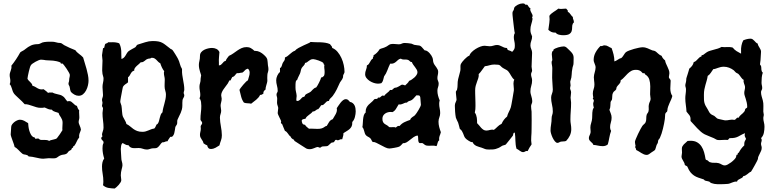

<svg xmlns="http://www.w3.org/2000/svg" viewBox="-20 -836 4498 1113"><path d="M493.2 -368.2Q493.2 -356 489.7 -340.8Q486.3 -325.7 479.2 -312.3Q472.2 -298.8 461.4 -289.8Q450.7 -280.8 436 -280.8Q423.3 -280.8 411.6 -287.4Q399.9 -293.9 391.1 -303.2Q386.2 -313.5 385.3 -324.5Q384.3 -335.4 377.9 -345.2Q377 -346.2 377 -350.1Q377 -355.5 378.9 -360.4Q380.9 -365.2 380.9 -372.1Q380.9 -379.4 382.8 -386.5Q384.8 -393.6 384.8 -401.9Q384.8 -405.8 379.2 -416Q373.5 -426.3 366.2 -437.3Q358.9 -448.2 351.8 -457.3Q344.7 -466.3 341.8 -467.8Q340.3 -468.8 338.4 -467.8Q336.4 -466.8 334 -466.8L333 -467.8L330.1 -474.1Q317.9 -479 307.9 -481.2Q297.9 -483.4 288.1 -484.4Q278.3 -485.4 268.1 -485.6Q257.8 -485.8 246.1 -486.8Q239.3 -487.8 232.4 -489Q225.6 -490.2 217.8 -490.2Q212.9 -490.2 204.1 -486.8Q195.3 -483.4 186.3 -478.3Q177.2 -473.1 169.4 -467.8Q161.6 -462.4 159.2 -458Q156.2 -454.6 153.1 -443.8Q149.9 -433.1 147 -420.7Q144 -408.2 141.8 -396.5Q139.6 -384.8 139.2 -379.9Q141.6 -374 146 -369.4Q150.4 -364.7 155 -360.4Q159.7 -356 163.3 -351.1Q167 -346.2 168 -338.9Q177.7 -336.4 184.3 -332.3Q190.9 -328.1 197.5 -324.5Q204.1 -320.8 212.2 -318.6Q220.2 -316.4 232.9 -318.8Q239.3 -313.5 246.3 -308.6Q253.4 -303.7 258.8 -296.9Q261.2 -299.3 264.6 -299.6Q268.1 -299.8 272 -299.8H284.2Q290.5 -295.9 298.1 -293.7Q305.7 -291.5 313.2 -289.8Q320.8 -288.1 328.1 -286.1Q335.4 -284.2 341.8 -279.8Q351.6 -274.4 357.4 -264.9Q363.3 -255.4 371.1 -248Q374 -249 376.2 -249.5Q378.4 -250 380.9 -250Q388.2 -250 393.6 -246.1Q398.9 -242.2 403.8 -237.5Q408.7 -232.9 413.8 -228.3Q418.9 -223.6 425.8 -222.2Q427.7 -215.3 430.7 -208.5Q433.6 -201.7 439 -196.8Q438 -186.5 439 -176Q439.9 -165.5 439.9 -155.8Q439.9 -148.4 438 -141.8Q436 -135.3 436 -128.9Q436 -123.5 438 -118.2Q439.9 -112.8 442.4 -106.9Q444.8 -101.1 446.8 -95.5Q448.7 -89.8 449.2 -84Q447.3 -77.1 445.1 -72.3Q442.9 -67.4 441.2 -62.5Q439.5 -57.6 438.7 -52.2Q438 -46.9 439 -39.1Q429.7 -27.8 424.3 -14.6Q418.9 -1.5 410.2 9.8L403.8 13.2V19L397 22.9Q394.5 28.8 393.6 30.8Q392.6 32.7 391.4 33.4Q390.1 34.2 387.7 35.2Q385.3 36.1 380.9 39.1Q376.5 42 373.5 46.9Q370.6 51.8 365.2 55.2Q357.4 59.6 347.9 60.3Q338.4 61 330.1 64.9Q322.3 67.9 315.4 73.7Q308.6 79.6 300.8 81.1Q292 82.5 282 81.8Q272 81.1 263.2 81.1Q254.9 81.1 247.1 82.5Q239.3 84 231 84Q220.7 84 210 82Q199.2 80.1 188.7 77.6Q178.2 75.2 167.5 73.2Q156.7 71.3 146 70.8Q142.6 65.9 138.2 63.7Q133.8 61.5 128.9 60.8Q124 60.1 119.1 59.1Q114.3 58.1 109.9 55.2Q104 50.8 98.9 45.4Q93.8 40 88.4 34.7Q83 29.3 77.4 24.4Q71.8 19.5 64.9 16.1Q64.5 11.7 60.8 1.2Q57.1 -9.3 53 -20.5Q48.8 -31.7 45.4 -42.2Q42 -52.7 42 -57.1Q42 -67.4 43.5 -78.1Q44.9 -88.9 44.9 -100.1Q44.9 -107.4 50.3 -115Q55.7 -122.6 63.5 -128.7Q71.3 -134.8 80.1 -138.4Q88.9 -142.1 95.2 -142.1Q108.4 -142.1 120.4 -135.7Q132.3 -129.4 143.1 -122.1Q143.6 -113.8 145 -102.1Q146.5 -90.3 149.9 -78.6Q153.3 -66.9 158.7 -56.9Q164.1 -46.9 171.9 -42Q174.3 -40.5 176.5 -40.5Q178.7 -40.5 181.2 -39.1L184.1 -32.2Q187 -31.2 191.9 -32.2Q196.8 -33.2 199.2 -33.2Q202.6 -33.2 204.3 -32.2Q206.1 -31.2 207.3 -30Q208.5 -28.8 209.5 -27.6Q210.4 -26.4 212.9 -25.9Q219.2 -24.4 226.1 -24.7Q232.9 -24.9 238.8 -24.9Q245.6 -24.9 252.2 -23.9Q258.8 -22.9 265.1 -19Q269 -22 275.6 -23.7Q282.2 -25.4 289.1 -26.9Q295.9 -28.3 301.8 -30.3Q307.6 -32.2 310.1 -35.2Q318.4 -45.4 326.7 -57.6Q335 -69.8 341.8 -81.1Q340.8 -91.8 341.8 -102.3Q342.8 -112.8 342.8 -124Q342.8 -135.3 339.8 -142.3Q336.9 -149.4 333.3 -155.3Q329.6 -161.1 325.7 -167Q321.8 -172.9 319.8 -181.2Q315.4 -183.1 310.1 -184.6Q304.7 -186 299.1 -188Q293.5 -189.9 288.6 -192.6Q283.7 -195.3 280.8 -200.2Q269 -200.2 259.3 -203.9Q249.5 -207.5 238.8 -212.9Q232.9 -211.4 227.5 -211.2Q222.2 -210.9 215.8 -210.9Q202.6 -210.9 190.7 -214.6Q178.7 -218.3 167.5 -222.2Q156.2 -226.1 145.3 -229.2Q134.3 -232.4 123 -231.9Q117.7 -238.8 107.9 -248Q98.1 -257.3 88.1 -266.6Q78.1 -275.9 69.8 -283.9Q61.5 -292 59.1 -296.9Q55.2 -302.7 53 -309.8Q50.8 -316.9 48.6 -323.7Q46.4 -330.6 43.7 -336.9Q41 -343.3 36.1 -348.1Q40 -356 40 -366.2Q40 -375 38.1 -383.5Q36.1 -392.1 36.1 -400.9Q36.1 -408.2 38.1 -414.3Q40 -420.4 42.2 -426.8Q44.4 -433.1 45.9 -439.9Q47.4 -446.8 45.9 -455.1Q74.2 -490.2 97.2 -532.2Q104 -537.6 112.1 -541.5Q120.1 -545.4 126 -550.8Q143.1 -564.9 159.7 -572.5Q176.3 -580.1 199.2 -580.1Q206.5 -580.1 212.9 -583.7Q219.2 -587.4 226.1 -589.8Q231 -591.3 238 -592.3Q245.1 -593.3 252.9 -593.8Q260.7 -594.2 267.8 -594.2Q274.9 -594.2 279.8 -594.2Q293.9 -594.2 305.2 -590.6Q316.4 -586.9 329.1 -586.9Q335 -586.9 340.8 -582Q346.7 -577.1 352.1 -574.2Q367.7 -565.9 384 -558.6Q400.4 -551.3 417 -544.9Q421.4 -538.1 427 -533Q432.6 -527.8 438.7 -523.2Q444.8 -518.6 450.7 -513.7Q456.5 -508.8 461.9 -502.9Q466.3 -486.8 471.7 -470Q477.1 -453.1 481.7 -436.3Q486.3 -419.4 489.7 -402.1Q493.2 -384.8 493.2 -368.2Z M1048.3 -283.2Q1048.3 -276.4 1043.9 -269.5Q1039.6 -262.7 1038.1 -255.9Q1037.1 -247.6 1037.1 -240Q1037.1 -232.4 1037.1 -225.1Q1037.1 -212.4 1034.4 -201.9Q1031.7 -191.4 1027.6 -181.9Q1023.4 -172.4 1018.6 -163.1Q1013.7 -153.8 1009.3 -143.1Q1006.8 -136.7 1007.3 -129.9Q1007.8 -123 1006.3 -117.2Q1004.4 -111.8 1001 -107.7Q997.6 -103.5 996.1 -98.1Q995.1 -92.8 993.9 -82.8Q992.7 -72.8 990 -63.2Q987.3 -53.7 981.9 -47.4Q976.6 -41 967.3 -43Q963.4 -36.1 958.7 -30.3Q954.1 -24.4 951.2 -17.1H949.2Q941.4 -17.1 935.8 -13.7Q930.2 -10.3 921.9 -11.2Q916.5 -8.3 913.1 -3.7Q909.7 1 906 5.9Q902.3 10.7 897.9 15.1Q893.6 19.5 887.2 22Q884.8 22.9 881.1 23.2Q877.4 23.4 873 23.4Q868.7 23.4 864.7 23.9Q860.8 24.4 857.9 24.9Q851.1 26.4 845 28.6Q838.9 30.8 832 30.8Q819.8 30.8 808.1 26.4Q796.4 22 784.2 22Q777.3 22 770.8 22.5Q764.2 22.9 758.3 22.9Q747.6 22.9 739 19.3Q730.5 15.6 725.1 5.9H723.1Q717.3 5.9 713.1 4.4Q709 2.9 705.3 1Q701.7 -1 698 -3.2Q694.3 -5.4 689.9 -6.8Q684.1 -1.5 682.1 9Q680.2 19.5 680.2 27.8Q680.2 40.5 681.6 53.5Q683.1 66.4 683.1 79.1Q683.1 90.3 686.5 100.6Q689.9 110.8 689.9 122.1Q689.9 126 688.5 132.1Q687 138.2 685.1 146Q683.1 153.8 681.6 162.6Q680.2 171.4 680.2 180.2Q680.2 187 681.6 194.1Q683.1 201.2 683.1 208Q683.1 213.9 679 220.9Q674.8 228 668.7 235.1Q662.6 242.2 656 248Q649.4 253.9 645 256.8Q627 256.3 609.1 253.4Q591.3 250.5 577.1 237.8Q578.1 231.9 578.6 226.6Q579.1 221.2 579.1 215.8Q579.1 193.4 575.2 172.1Q571.3 150.9 571.3 128.9Q571.3 116.7 574 104.7Q576.7 92.8 584 83Q579.6 68.8 576.9 54Q574.2 39.1 574.2 23.9Q574.2 15.6 575.2 7.8Q576.2 0 580.1 -6.8V-9.8Q580.6 -14.2 578.4 -17.1Q576.2 -20 573.7 -22.5Q571.3 -24.9 569.1 -27.8Q566.9 -30.8 566.9 -35.2Q566.9 -39.6 570.6 -42.2Q574.2 -44.9 574.2 -47.9V-48.8Q571.3 -48.8 571.3 -53.2Q571.3 -63 575.7 -74Q580.1 -85 580.1 -96.2Q580.1 -117.2 577.1 -138.4Q574.2 -159.7 574.2 -181.2Q574.2 -188 575.7 -194.6Q577.1 -201.2 577.1 -207Q577.1 -211.4 574.2 -215.3Q571.3 -219.2 571.3 -223.1Q571.3 -227.5 572.8 -231.4Q574.2 -235.4 574.2 -240.2Q574.2 -244.1 572.8 -247.8Q571.3 -251.5 571.3 -255.9Q571.3 -262.7 574.2 -270Q577.1 -277.3 577.1 -285.2Q577.1 -296.4 575.7 -307.6Q574.2 -318.8 574.2 -331.1Q574.2 -343.8 577.1 -356Q580.1 -368.2 580.1 -380.9Q580.1 -387.7 577.6 -394.3Q575.2 -400.9 574.2 -407.2Q571.3 -426.8 572.8 -446Q574.2 -465.3 574.2 -484.9Q574.2 -492.7 572.8 -500.2Q571.3 -507.8 571.3 -516.1Q571.3 -516.6 572.3 -522.7Q573.2 -528.8 574.2 -536.1Q575.2 -543.5 576.2 -549.3Q577.1 -555.2 577.1 -556.2L584 -559.1Q584.5 -560.5 585.2 -564Q585.9 -567.4 586.7 -570.8Q587.4 -574.2 588.4 -577.1Q589.4 -580.1 590.3 -581.1Q593.3 -584 599.1 -585.2Q605 -586.4 606 -590.8H622.1Q634.3 -591.8 646.7 -590.6Q659.2 -589.4 670.9 -585Q676.8 -574.7 679.4 -563.5Q682.1 -552.2 682.9 -540.5Q683.6 -528.8 683.3 -517.1Q683.1 -505.4 684.1 -494.1Q692.9 -496.6 698.2 -502Q703.6 -507.3 707.5 -513.9Q711.4 -520.5 715.3 -527.1Q719.2 -533.7 725.1 -539.1Q727.5 -541 733.6 -544.7Q739.7 -548.3 746.1 -552Q752.4 -555.7 757.8 -558.3Q763.2 -561 764.2 -562Q768.6 -565.9 771.2 -571.3Q773.9 -576.7 780.3 -578.1Q799.8 -584 821.8 -591.1Q843.8 -598.1 864.3 -598.1Q885.3 -598.1 897.9 -595.7Q910.6 -593.3 920.4 -588.1Q930.2 -583 939.9 -575.2Q949.7 -567.4 964.4 -556.2Q968.3 -552.2 972.2 -551Q976.1 -549.8 980 -545.9Q981.4 -544.4 986.3 -537.1Q991.2 -529.8 996.6 -521Q1002 -512.2 1006.6 -504.4Q1011.2 -496.6 1012.2 -494.1Q1019 -480.5 1022.9 -465.1Q1026.9 -449.7 1035.2 -436V-430.2Q1034.7 -416 1036.6 -401.9Q1038.6 -387.7 1041.3 -373.5Q1043.9 -359.4 1046.1 -345.2Q1048.3 -331.1 1048.3 -316.9Q1048.3 -311.5 1046.6 -307.1Q1044.9 -302.7 1044.9 -297.9Q1044.9 -293.5 1046.6 -290.3Q1048.3 -287.1 1048.3 -283.2ZM941.9 -288.1Q941.9 -297.9 939.2 -305.9Q936.5 -314 935.1 -323.2Q933.6 -335.9 934.3 -348.6Q935.1 -361.3 935.1 -374Q935.1 -383.8 932.6 -393.6Q930.2 -403.3 930.2 -413.1Q930.2 -415.5 930.4 -418Q930.7 -420.4 932.1 -422.9Q923.8 -433.6 918.5 -445.1Q913.1 -456.5 909.2 -469.2Q901.9 -472.7 896.7 -478.3Q891.6 -483.9 886.5 -489Q881.3 -494.1 875 -497.8Q868.7 -501.5 857.9 -501Q852.5 -496.6 846.9 -496.6Q841.3 -496.6 835 -494.1Q829.6 -492.2 825.7 -489Q821.8 -485.8 817.9 -482.7Q814 -479.5 809.6 -477.3Q805.2 -475.1 799.3 -475.1H795.9Q792.5 -470.7 785.9 -465.3Q779.3 -460 772.7 -453.9Q766.1 -447.8 761.5 -440.9Q756.8 -434.1 758.3 -426.8Q750.5 -424.8 745.8 -420.2Q741.2 -415.5 738 -409.7Q734.9 -403.8 731.4 -397.9Q728 -392.1 722.2 -388.2V-358.9Q718.8 -355.5 714.6 -352.8Q710.4 -350.1 706.3 -347.2Q702.1 -344.2 698.7 -340.8Q695.3 -337.4 692.9 -333Q692.4 -332.5 691.2 -326.4Q689.9 -320.3 688.2 -311.3Q686.5 -302.2 684.6 -292Q682.6 -281.7 680.9 -272.5Q679.2 -263.2 678.2 -256.3Q677.2 -249.5 677.2 -248Q677.2 -242.2 679.9 -236.1Q682.6 -230 684.1 -223.1Q685.5 -216.3 686 -207.8Q686.5 -199.2 687.3 -190.4Q688 -181.6 689.2 -173.3Q690.4 -165 692.9 -159.2Q697.8 -148.4 704.1 -138.4Q710.4 -128.4 712.9 -117.2Q725.1 -111.3 734.1 -103.5Q743.2 -95.7 752.9 -88.6Q762.7 -81.5 775.1 -76.7Q787.6 -71.8 806.2 -71.8Q815.4 -71.8 824 -74.2Q832.5 -76.7 840.6 -80.1Q848.6 -83.5 856.9 -86.7Q865.2 -89.8 874 -90.8Q879.4 -95.7 881.8 -101.8Q884.3 -107.9 887.2 -113.8L893.1 -117.2Q898.9 -124.5 901.4 -133.8Q903.8 -143.1 906 -152.3Q908.2 -161.6 911.4 -170.2Q914.6 -178.7 921.9 -185.1Q923.3 -198.2 926.5 -210.7Q929.7 -223.1 933.1 -235.6Q936.5 -248 939.2 -261Q941.9 -273.9 941.9 -288.1Z M1536.1 -435.1Q1536.1 -425.8 1533 -417Q1529.8 -408.2 1529.8 -398.9Q1528.8 -391.6 1529.3 -384Q1529.8 -376.5 1529.8 -369.1Q1529.8 -363.3 1527.8 -356Q1525.9 -348.6 1523.7 -341.6Q1521.5 -334.5 1520.3 -328.4Q1519 -322.3 1520 -317.9Q1513.2 -312.5 1509.5 -307.4Q1505.9 -302.2 1506.8 -293Q1501 -290.5 1497.8 -287.8Q1494.6 -285.2 1487.8 -286.1Q1483.9 -277.3 1478 -270.5Q1472.2 -263.7 1465.1 -257.8Q1458 -252 1450.4 -246.3Q1442.9 -240.7 1436 -234.9Q1425.3 -237.3 1415 -237.3Q1404.8 -237.3 1394 -241.2Q1382.8 -256.3 1377.7 -276.6Q1372.6 -296.9 1368.2 -314.9Q1369.6 -318.8 1376 -327.4Q1382.3 -335.9 1390.4 -345.2Q1398.4 -354.5 1405.8 -361.8Q1413.1 -369.1 1417 -370.1Q1419.4 -381.3 1423.3 -392.1Q1427.2 -402.8 1427.2 -415Q1427.2 -429.2 1417 -438Q1405.8 -435.5 1399.4 -428Q1393.1 -420.4 1384.8 -415Q1376.5 -415 1370.1 -413.1Q1363.8 -411.1 1356 -412.1Q1351.1 -411.1 1348.6 -408Q1346.2 -404.8 1343.8 -401.4Q1341.3 -397.9 1337.4 -394.5Q1333.5 -391.1 1326.2 -389.2Q1325.7 -388.2 1324.5 -385.7Q1323.2 -383.3 1321.5 -380.4Q1319.8 -377.4 1318.6 -374.5Q1317.4 -371.6 1316.9 -370.1H1310.1Q1306.2 -364.7 1304 -358.9Q1301.8 -353 1296.9 -347.2Q1292.5 -340.8 1286.6 -333.3Q1280.8 -325.7 1275.1 -317.4Q1269.5 -309.1 1265.9 -300.5Q1262.2 -292 1262.2 -283.2Q1262.2 -277.8 1263.7 -273.2Q1265.1 -268.6 1265.1 -264.2Q1265.1 -253.4 1262 -242.9Q1258.8 -232.4 1258.8 -222.2Q1258.8 -215.3 1260.5 -208.5Q1262.2 -201.7 1262.2 -194.8Q1262.2 -184.6 1258.5 -174.8Q1254.9 -165 1254.9 -153.8Q1254.9 -141.1 1256.6 -128.7Q1258.3 -116.2 1260.5 -103.5Q1262.7 -90.8 1264.4 -77.9Q1266.1 -64.9 1266.1 -51.8Q1266.1 -35.2 1261 -22Q1255.9 -8.8 1252 6.8Q1242.2 13.7 1228.8 20.8Q1215.3 27.8 1203.1 27.8Q1193.4 27.8 1188 22Q1182.6 16.1 1181.2 6.8Q1168.9 2.4 1159.2 -5.9Q1158.7 -12.2 1155.5 -17.6Q1152.3 -22.9 1148.7 -28.3Q1145 -33.7 1142.1 -39.8Q1139.2 -45.9 1139.2 -54.2Q1139.2 -63 1141.6 -72Q1144 -81.1 1144 -90.8Q1144 -94.2 1143.6 -96.9Q1143.1 -99.6 1143.1 -102.1Q1143.1 -105.5 1144.5 -107.9Q1146 -110.4 1147.5 -112.5Q1148.9 -114.7 1150.4 -117.2Q1151.9 -119.6 1151.9 -124Q1151.9 -127 1150.4 -129.2Q1148.9 -131.3 1147 -133.5Q1145 -135.7 1143.6 -138.4Q1142.1 -141.1 1142.1 -145Q1142.1 -164.6 1144.5 -183.3Q1147 -202.1 1147 -222.2Q1147 -233.9 1145.3 -245.6Q1143.6 -257.3 1136.2 -267.1Q1139.2 -271 1140.1 -275.6Q1141.1 -280.3 1141.1 -285.2Q1141.1 -296.9 1138.7 -308.8Q1136.2 -320.8 1136.2 -333Q1136.2 -344.2 1139.6 -354Q1143.1 -363.8 1143.1 -380.9Q1143.1 -385.7 1144.5 -390.1Q1146 -394.5 1146 -398.9Q1146 -400.9 1144 -406.7Q1142.1 -412.6 1139.4 -420.9Q1136.7 -429.2 1134.8 -439.2Q1132.8 -449.2 1132.8 -460Q1132.8 -470.7 1136 -482.7Q1139.2 -494.6 1139.2 -512.2Q1139.2 -524.4 1146.2 -533.2Q1153.3 -542 1164.1 -547.4Q1174.8 -552.7 1186.8 -555.4Q1198.7 -558.1 1209 -558.1Q1222.7 -558.1 1234.4 -552.5Q1246.1 -546.9 1252 -534.2Q1251 -519 1249.5 -503.7Q1248 -488.3 1249 -473.1V-457Q1256.3 -457 1261 -460.7Q1265.6 -464.4 1269.3 -469Q1272.9 -473.6 1277.1 -477.8Q1281.2 -481.9 1288.1 -482.9Q1291 -491.2 1296.4 -498.3Q1301.8 -505.4 1307.1 -512.2Q1320.8 -518.1 1332.5 -526.6Q1344.2 -535.2 1356 -543.2Q1367.7 -551.3 1380.6 -557.1Q1393.6 -563 1410.2 -563Q1423.8 -563 1434.8 -556.6Q1445.8 -550.3 1455.1 -541H1460Q1474.1 -541 1486.8 -534.4Q1499.5 -527.8 1509.8 -518.1Q1519 -509.8 1523.4 -503.7Q1527.8 -497.6 1529.5 -491.2Q1531.2 -484.9 1531.5 -476.8Q1531.7 -468.8 1533.2 -457Q1534.2 -451.2 1535.2 -445.8Q1536.1 -440.4 1536.1 -435.1Z M2022 -128.9V-125Q2022.5 -111.3 2017.8 -102.5Q2013.2 -93.8 2005.9 -87.4Q1998.5 -81.1 1989.3 -75.7Q1980 -70.3 1970.7 -64V-60.1Q1970.7 -51.8 1968 -44.2Q1965.3 -36.6 1963.9 -28.8H1961.9Q1954.6 -29.8 1949 -26.4Q1943.4 -22.9 1938 -22.9Q1933.6 -22.9 1928.7 -25.9Q1923.8 -24.9 1922.4 -22.5Q1920.9 -20 1919.4 -17.1Q1918 -14.2 1915 -12Q1912.1 -9.8 1904.8 -9.8Q1902.3 -9.8 1899.2 -7.1Q1896 -4.4 1892.3 -1Q1888.7 2.4 1885.3 5.6Q1881.8 8.8 1879.9 9.8Q1877.4 11.2 1873.5 11.5Q1869.6 11.7 1865 12Q1860.4 12.2 1856 12.5Q1851.6 12.7 1848.1 13.2Q1844.2 14.2 1841.1 17.1Q1837.9 20 1835 20Q1831.1 20 1827.9 18.1Q1824.7 16.1 1820.8 16.1Q1817.4 16.1 1812.5 18.1Q1807.6 20 1801.8 22.5Q1795.9 24.9 1789.1 26.9Q1782.2 28.8 1774.9 28.8Q1765.1 28.8 1757.8 25.9Q1757.3 25.9 1752.2 22.7Q1747.1 19.5 1739.5 14.6Q1731.9 9.8 1723.1 4.2Q1714.4 -1.5 1706.5 -6.6Q1698.7 -11.7 1693.4 -15.1Q1688 -18.6 1687 -19L1684.1 -25.9Q1677.2 -28.8 1672.1 -33.2Q1667 -37.6 1664.1 -44.9Q1659.2 -47.9 1655.8 -52.5Q1652.3 -57.1 1648.9 -62Q1645.5 -66.9 1641.6 -71Q1637.7 -75.2 1631.8 -77.1Q1627.4 -86.9 1623.5 -96.7Q1619.6 -106.4 1615.7 -116.2L1608.9 -122.1Q1607.9 -125 1608.9 -127.7Q1609.9 -130.4 1609.9 -132.8Q1609.9 -134.8 1606.7 -141.1Q1603.5 -147.5 1599.9 -155Q1596.2 -162.6 1593 -169.9Q1589.8 -177.2 1589.8 -181.2Q1589.8 -188.5 1591.3 -195.3Q1592.8 -202.1 1592.8 -209Q1592.8 -214.8 1590.3 -220.5Q1587.9 -226.1 1586.9 -231.9Q1585.4 -239.7 1586.2 -248Q1586.9 -256.3 1586.9 -264.2Q1586.9 -270 1585 -275.9Q1583 -281.7 1583 -288.1Q1583 -293.9 1586.4 -298.8Q1589.8 -303.7 1589.8 -309.1Q1589.8 -324.7 1585.4 -340.1Q1581.1 -355.5 1581.1 -371.1Q1581.1 -383.3 1587.4 -397.5Q1593.8 -411.6 1603 -418.9V-441.9Q1607.4 -442.9 1609.6 -446.3Q1611.8 -449.7 1613.3 -454.1Q1614.7 -458.5 1616 -463.1Q1617.2 -467.8 1619.1 -471.2Q1621.6 -475.6 1624 -478.8Q1626.5 -481.9 1628.4 -485.1Q1630.4 -488.3 1631.3 -492.4Q1632.3 -496.6 1631.8 -502.9Q1640.1 -505.9 1647 -511.2Q1653.8 -516.6 1660.4 -522.5Q1667 -528.3 1674.1 -533.7Q1681.2 -539.1 1689.9 -542Q1696.3 -550.3 1710.9 -558.3Q1725.6 -566.4 1740.7 -573.2Q1755.9 -580.1 1767.6 -585.2Q1779.3 -590.3 1779.8 -592.8Q1793.5 -591.3 1808.1 -591.3Q1822.8 -591.3 1837.4 -590.8Q1852.1 -590.3 1866.2 -588.1Q1880.4 -585.9 1893.1 -580.1Q1894.5 -577.1 1896.7 -574.7Q1898.9 -572.3 1900.9 -570.1Q1902.8 -567.9 1904.3 -564.9Q1905.8 -562 1905.8 -558.1Q1923.3 -551.3 1936.8 -535.4Q1950.2 -519.5 1959.2 -499.8Q1968.3 -480 1972.7 -458.7Q1977.1 -437.5 1977.1 -419.9Q1977.1 -414.6 1974.9 -411.1Q1972.7 -407.7 1970.7 -402.8Q1968.3 -398.4 1968.8 -393.1Q1969.2 -387.7 1966.8 -383.8Q1964.4 -376.5 1959.5 -370.6Q1954.6 -364.7 1950.7 -357.9Q1941.9 -337.4 1932.1 -317.9Q1922.4 -298.3 1908.7 -279.8Q1903.3 -272.9 1896 -266.6Q1888.7 -260.3 1886.7 -251Q1877.9 -251 1873 -246.8Q1868.2 -242.7 1864.3 -238Q1860.4 -233.4 1855.5 -229.5Q1850.6 -225.6 1841.8 -226.1Q1837.9 -219.2 1833.7 -214.1Q1829.6 -209 1824.7 -203.1Q1819.8 -203.1 1816.7 -200.9Q1813.5 -198.7 1810.1 -196Q1806.6 -193.4 1802.7 -191.4Q1798.8 -189.5 1793 -189.9Q1788.6 -183.6 1782.7 -179Q1776.9 -174.3 1770.8 -169.9Q1764.6 -165.5 1759.3 -160.4Q1753.9 -155.3 1751 -147.9Q1745.6 -146.5 1738.5 -145.3Q1731.4 -144 1729 -138.2Q1729 -128.9 1732.9 -120.8Q1736.8 -112.8 1748 -112.8Q1752 -105.5 1758.3 -100.3Q1764.6 -95.2 1771 -89.8Q1783.2 -90.8 1795.4 -89.8Q1807.6 -88.9 1819.8 -88.9Q1834.5 -88.9 1842.8 -91.3Q1851.1 -93.8 1856.2 -96.9Q1861.3 -100.1 1865 -102.8Q1868.7 -105.5 1874 -106Q1880.9 -118.2 1888.2 -129.4Q1895.5 -140.6 1908.7 -145Q1912.6 -152.3 1917.5 -159.9Q1922.4 -167.5 1926.5 -175.5Q1930.7 -183.6 1932.4 -191.9Q1934.1 -200.2 1932.1 -209Q1936.5 -214.8 1942.1 -223.9Q1947.8 -232.9 1954.6 -241.2Q1961.4 -249.5 1969 -255.4Q1976.6 -261.2 1984.9 -261.2Q1992.7 -261.2 1998.5 -256.1Q2004.4 -251 2008.8 -245.1Q2018.6 -243.7 2025.1 -238Q2031.7 -232.4 2035.4 -224.9Q2039.1 -217.3 2040.5 -208.3Q2042 -199.2 2042 -190.9Q2042 -175.8 2037.4 -157.7Q2032.7 -139.6 2022 -128.9ZM1860.8 -460.9Q1858.4 -460.4 1857.7 -461.7Q1856.9 -462.9 1856.4 -464.6Q1856 -466.3 1855.5 -468Q1855 -469.7 1854 -471.2Q1851.6 -474.1 1844 -478Q1836.4 -481.9 1827.4 -485.1Q1818.4 -488.3 1809.3 -490.7Q1800.3 -493.2 1795.9 -493.2Q1786.1 -493.2 1780 -489.7Q1773.9 -486.3 1769 -482.4Q1764.2 -478.5 1759.5 -475.1Q1754.9 -471.7 1748 -471.2Q1748 -466.8 1745.8 -462.9Q1743.7 -459 1740.5 -455.6Q1737.3 -452.1 1734.1 -448.7Q1731 -445.3 1729 -441.9Q1725.1 -434.6 1723.6 -426Q1722.2 -417.5 1718.8 -409.2Q1714.8 -399.9 1710.4 -391.8Q1706.1 -383.8 1703.1 -374L1695.8 -367.2Q1693.4 -357.9 1693.1 -347.9Q1692.9 -337.9 1692.9 -328.1Q1692.9 -315.4 1695.8 -304Q1698.7 -292.5 1699.7 -279.8Q1699.7 -275.4 1698.7 -270.3Q1697.8 -265.1 1697.8 -259.8Q1697.8 -257.3 1698 -255.4Q1698.2 -253.4 1699.7 -251H1702.1Q1707.5 -250.5 1711.4 -252.4Q1715.3 -254.4 1718.8 -257.3Q1722.2 -260.3 1725.1 -263.9Q1728 -267.6 1731.9 -271Q1734.9 -273.4 1738.3 -273.9Q1741.7 -274.4 1745.1 -276.9Q1747.6 -279.3 1748 -282Q1748.5 -284.7 1751 -287.1Q1755.4 -291 1762 -293.9Q1768.6 -296.9 1773.9 -299.8Q1779.8 -302.7 1783.9 -307.1Q1788.1 -311.5 1792.2 -315.9Q1796.4 -320.3 1801.3 -324Q1806.2 -327.6 1813 -329.1Q1815.9 -332.5 1820.3 -340.1Q1824.7 -347.7 1829.1 -356.4Q1833.5 -365.2 1837.2 -373.8Q1840.8 -382.3 1841.8 -387.2H1843.8Q1848.6 -387.2 1851.3 -390.4Q1854 -393.6 1857.9 -396Q1860.4 -401.4 1861.1 -407Q1861.8 -412.6 1861.8 -418Q1861.8 -429.2 1860.1 -439.5Q1858.4 -449.7 1860.8 -460.9Z M2535.6 -69.8Q2534.2 -62.5 2532 -57.4Q2529.8 -52.2 2528.1 -47.1Q2526.4 -42 2525.6 -36.1Q2524.9 -30.3 2525.9 -22Q2521.5 -19.5 2519.5 -15.4Q2517.6 -11.2 2516.4 -6.6Q2515.1 -2 2513.9 2.9Q2512.7 7.8 2509.8 11.2Q2499 7.8 2488.3 8.3Q2477.5 8.8 2466.8 8.8Q2455.6 8.8 2449.7 7.1Q2443.8 5.4 2435.5 -2Q2429.7 -7.8 2424.1 -6.8Q2418.5 -5.9 2413.8 -6.3Q2409.2 -6.8 2406.5 -12.9Q2403.8 -19 2403.8 -38.1Q2403.8 -41 2403.3 -44.4Q2402.8 -47.9 2399.9 -50.8Q2387.2 -47.9 2376.5 -40.3Q2365.7 -32.7 2356 -24.7Q2346.2 -16.6 2336.4 -10.7Q2326.7 -4.9 2315.9 -5.9Q2310.5 -0.5 2305.7 4.9Q2300.8 10.3 2293.9 14.2Q2290.5 15.6 2282.5 17.6Q2274.4 19.5 2265.6 21Q2256.8 22.5 2248.5 23.7Q2240.2 24.9 2236.8 24.9Q2226.6 24.9 2212.9 18.3Q2199.2 11.7 2185.8 4.4Q2172.4 -2.9 2160.6 -8.5Q2148.9 -14.2 2141.6 -12.2Q2136.2 -16.6 2133.8 -23.2Q2131.3 -29.8 2126 -35.2Q2119.6 -40.5 2112.3 -43.9Q2105 -47.4 2099.6 -54.2Q2096.2 -59.1 2094.5 -64.7Q2092.8 -70.3 2091.1 -76.4Q2089.4 -82.5 2087.2 -88.4Q2085 -94.2 2080.6 -99.1Q2082.5 -107.4 2083 -119.6Q2083.5 -131.8 2084.7 -144.3Q2085.9 -156.7 2089.1 -167.5Q2092.3 -178.2 2099.6 -183.1V-187Q2099.6 -202.1 2104.5 -211.7Q2109.4 -221.2 2116.7 -228.8Q2124 -236.3 2132.8 -243.2Q2141.6 -250 2148.9 -259.8Q2153.3 -263.2 2158.2 -262.5Q2163.1 -261.7 2168 -264.2L2170.9 -270Q2173.3 -271 2175.3 -270.5Q2177.2 -270 2178.7 -270Q2181.2 -270 2183.6 -272Q2186 -273.9 2188.5 -276.1Q2190.9 -278.3 2193.6 -280.3Q2196.3 -282.2 2199.7 -282.2Q2201.2 -282.2 2203.1 -281.5Q2205.1 -280.8 2206.5 -279.8Q2210 -285.2 2214.6 -289.3Q2219.2 -293.5 2224.1 -297.4Q2229 -301.3 2233.6 -305.4Q2238.3 -309.6 2241.7 -314.9Q2243.7 -314 2247.6 -314Q2252 -314 2254.4 -316.2Q2256.8 -318.4 2259.5 -321Q2262.2 -323.7 2265.6 -325.9Q2269 -328.1 2275.9 -328.1Q2277.3 -328.1 2281.7 -330.1Q2286.1 -332 2291 -334.7Q2295.9 -337.4 2300.3 -340.1Q2304.7 -342.8 2306.6 -344.2L2312 -345.2Q2316.4 -345.2 2320.3 -343.5Q2324.2 -341.8 2328.6 -340.8Q2335 -347.2 2341.3 -353Q2347.7 -358.9 2351.6 -367.2Q2357.9 -369.1 2366.2 -374.5Q2374.5 -379.9 2382.1 -386.7Q2389.6 -393.6 2394.8 -401.6Q2399.9 -409.7 2399.9 -417Q2399.9 -424.8 2395.8 -432.1Q2391.6 -439.5 2386.2 -446.5Q2380.9 -453.6 2375.5 -460.9Q2370.1 -468.3 2367.7 -476.1H2365.7Q2359.9 -476.1 2355.2 -481.7Q2350.6 -487.3 2344.7 -488.8Q2339.8 -490.7 2334.5 -490.7Q2329.1 -490.7 2323.7 -490.7Q2318.4 -490.7 2313.2 -491.7Q2308.1 -492.7 2303.7 -496.1Q2293.9 -494.1 2288.1 -489Q2282.2 -483.9 2276.4 -478.5Q2270.5 -473.1 2262.7 -469.5Q2254.9 -465.8 2241.7 -466.8Q2232.9 -448.7 2225.8 -429.2Q2218.8 -409.7 2206.5 -393.1Q2203.6 -382.3 2200.9 -371.8Q2198.2 -361.3 2190.9 -354Q2181.2 -351.1 2170.9 -351.1Q2160.2 -351.1 2147.2 -355.2Q2134.3 -359.4 2123 -366.7Q2111.8 -374 2104.2 -384Q2096.7 -394 2096.7 -405.8Q2096.7 -418.5 2101.8 -430.9Q2106.9 -443.4 2106.9 -457Q2113.8 -459.5 2117.7 -464.8Q2121.6 -470.2 2124.8 -476.3Q2127.9 -482.4 2131.6 -487.8Q2135.3 -493.2 2141.6 -496.1V-500Q2141.6 -504.4 2144 -506.6Q2146.5 -508.8 2145 -515.1Q2167.5 -528.3 2180.7 -550.8Q2189 -554.7 2198.2 -557.1Q2207.5 -559.6 2215.8 -564Q2223.1 -566.9 2229.7 -572.3Q2236.3 -577.6 2244.6 -580.1Q2256.8 -582.5 2268.8 -580.8Q2280.8 -579.1 2292 -579.1Q2301.8 -579.1 2308.8 -583Q2315.9 -586.9 2325.7 -586.9Q2335.4 -586.9 2345.2 -585.7Q2355 -584.5 2364.7 -583Q2369.1 -582 2372.8 -579.8Q2376.5 -577.6 2380.9 -576.2Q2396 -573.2 2402.8 -573Q2409.7 -572.8 2414.6 -570.8Q2419.4 -568.8 2424.8 -563.2Q2430.2 -557.6 2441.9 -543.9H2443.8Q2450.2 -543.9 2457 -539.3Q2463.9 -534.7 2470 -528.1Q2476.1 -521.5 2480.5 -514.4Q2484.9 -507.3 2486.8 -502Q2489.7 -494.6 2490.2 -486.1Q2490.7 -477.5 2493.7 -470.2Q2496.6 -463.4 2501 -457.5Q2505.4 -451.7 2509.5 -445.8Q2513.7 -439.9 2516.8 -433.6Q2520 -427.2 2520 -419.9Q2520 -410.2 2517.8 -401.1Q2515.6 -392.1 2515.6 -382.8Q2515.6 -374.5 2519.3 -366.9Q2522.9 -359.4 2522.9 -351.1Q2522.9 -340.3 2519.3 -330.6Q2515.6 -320.8 2515.6 -310.1Q2515.6 -295.9 2519.3 -281.7Q2522.9 -267.6 2528.8 -253.9Q2525.9 -245.1 2525.9 -234.9Q2525.9 -220.7 2528.8 -207.3Q2531.7 -193.8 2531.7 -180.2Q2531.7 -173.3 2530.3 -167.5Q2528.8 -161.6 2526.9 -155.8Q2524.9 -149.9 2523.4 -144Q2522 -138.2 2522 -130.9Q2522 -115.2 2525.9 -100.1Q2529.8 -85 2535.6 -69.8ZM2419.9 -229Q2419.9 -238.3 2418.5 -246.6Q2417 -254.9 2417 -264.2Q2417 -274.4 2413.6 -279.3Q2410.2 -284.2 2399.9 -283.2H2393.6Q2386.7 -276.9 2381.1 -269.5Q2375.5 -262.2 2367.7 -256.8Q2360.8 -252.4 2352.5 -250.5Q2344.2 -248.5 2338.9 -241.2H2336.9Q2330.1 -241.2 2325.2 -239Q2320.3 -236.8 2315.4 -234.6Q2310.5 -232.4 2304.9 -231Q2299.3 -229.5 2291 -231Q2283.2 -218.8 2275.9 -205.8Q2268.6 -192.9 2254.9 -186L2246.6 -187Q2237.8 -187.5 2228.8 -185.1Q2219.7 -182.6 2212.6 -177.7Q2205.6 -172.9 2201.2 -165.5Q2196.8 -158.2 2196.8 -147.9Q2196.8 -134.8 2200.7 -128.2Q2204.6 -121.6 2210.4 -117.4Q2216.3 -113.3 2223.1 -109.9Q2230 -106.4 2235.8 -99.1Q2241.2 -98.1 2247.1 -98.6Q2252.9 -99.1 2258.8 -99.1Q2262.7 -99.1 2266.8 -98.9Q2271 -98.6 2273.9 -96.2Q2279.8 -101.6 2283.7 -104.2Q2287.6 -106.9 2296.9 -106Q2308.1 -120.1 2324.7 -127.9Q2341.3 -135.7 2357.9 -141.1Q2358.9 -146.5 2362.5 -150.4Q2366.2 -154.3 2370.6 -157.5Q2375 -160.6 2379.4 -163.3Q2383.8 -166 2386.7 -169.9Q2389.6 -172.9 2395.3 -181.2Q2400.9 -189.5 2406.5 -199Q2412.1 -208.5 2416 -216.8Q2419.9 -225.1 2419.9 -229Z M3067.4 -728Q3064.9 -711.4 3059.8 -695.8Q3054.7 -680.2 3054.7 -663.1Q3054.7 -651.9 3057.4 -643.3Q3060.1 -634.8 3064.5 -625Q3064.5 -611.3 3059.6 -598.9Q3054.7 -586.4 3054.7 -573.2Q3054.7 -562 3059.6 -551.5Q3064.5 -541 3064.5 -529.8Q3064.5 -509.3 3063 -489.5Q3061.5 -469.7 3061.5 -449.2Q3061.5 -442.9 3063 -438.2Q3064.5 -433.6 3064.5 -428.2Q3064.5 -421.9 3061.5 -416.7Q3058.6 -411.6 3058.6 -404.8Q3058.6 -396 3061.5 -387.5Q3064.5 -378.9 3064.5 -370.1Q3064.5 -353.5 3059.6 -338.1Q3054.7 -322.8 3054.7 -306.2Q3054.7 -298.8 3056.4 -292Q3058.1 -285.2 3060.1 -278.3Q3062 -271.5 3063.7 -264.4Q3065.4 -257.3 3065.4 -250Q3065.4 -240.7 3062 -234.1Q3058.6 -227.5 3058.6 -220.2Q3058.6 -212.4 3059.6 -204.8Q3060.5 -197.3 3061.5 -189Q3062.5 -164.1 3062 -138.4Q3061.5 -112.8 3061.5 -86.9Q3061.5 -64.9 3059.6 -43Q3057.6 -21 3061.5 1Q3054.7 10.3 3049.3 19.8Q3043.9 29.3 3038.6 40L3034.7 39.1Q3028.3 39.1 3023.4 42.5Q3018.6 45.9 3012.7 45.9Q3006.8 45.9 3002.2 43.5Q2997.6 41 2992.9 37.8Q2988.3 34.7 2983.9 31.5Q2979.5 28.3 2974.6 26.9Q2970.7 15.1 2969.5 3.4Q2968.3 -8.3 2967.8 -20Q2967.3 -31.7 2966.8 -43.5Q2966.3 -55.2 2964.4 -66.9H2962.4Q2958.5 -66.9 2957.3 -64.7Q2956.1 -62.5 2955.3 -59.3Q2954.6 -56.2 2954.1 -53Q2953.6 -49.8 2951.7 -47.9Q2941.9 -36.1 2932.6 -23.7Q2923.3 -11.2 2912.6 1Q2910.2 3.9 2901.6 5.6Q2893.1 7.3 2887.7 11.2Q2877.9 18.1 2869.6 21.7Q2861.3 25.4 2853.3 27.6Q2845.2 29.8 2835.9 30.3Q2826.7 30.8 2814.5 30.8Q2805.7 30.8 2800.5 30Q2795.4 29.3 2791.5 27.8Q2787.6 26.4 2783.2 24.4Q2778.8 22.5 2771.5 20Q2764.2 17.6 2756.3 15.4Q2748.5 13.2 2741.7 10Q2734.9 6.8 2729 1.7Q2723.1 -3.4 2719.7 -12.2H2715.3Q2711.9 -12.2 2706.5 -14.6Q2701.2 -17.1 2695.6 -20.8Q2689.9 -24.4 2684.8 -28.3Q2679.7 -32.2 2677.7 -35.2Q2672.9 -40.5 2670.2 -47.9Q2667.5 -55.2 2664.6 -62.5Q2661.6 -69.8 2657.5 -76.7Q2653.3 -83.5 2645.5 -88.9Q2643.1 -98.1 2640.9 -106.9Q2638.7 -115.7 2635.7 -125Q2632.3 -132.3 2628.7 -139.4Q2625 -146.5 2622.6 -153.8Q2619.6 -168.9 2618.2 -188.2Q2616.7 -207.5 2616.7 -223.1Q2616.7 -234.4 2621.6 -243.9Q2626.5 -253.4 2626.5 -258.8Q2626.5 -260.7 2625.7 -267.1Q2625 -273.4 2624.3 -280.8Q2623.5 -288.1 2623 -294.7Q2622.6 -301.3 2622.6 -303.2Q2622.6 -306.2 2625.5 -309.6Q2628.4 -313 2629.4 -315.9Q2632.8 -331.1 2632.6 -346.4Q2632.3 -361.8 2635.7 -377Q2638.2 -389.6 2642.1 -401.4Q2646 -413.1 2648.4 -425.8Q2649.9 -435.1 2649.2 -445.8Q2648.4 -456.5 2651.4 -464.8Q2653.3 -469.2 2659.4 -477.1Q2665.5 -484.9 2673.1 -492.7Q2680.7 -500.5 2688.2 -506.3Q2695.8 -512.2 2700.7 -513.2Q2703.6 -523.4 2713.9 -533.7Q2724.1 -543.9 2737.3 -552.2Q2750.5 -560.5 2764.4 -565.7Q2778.3 -570.8 2788.6 -570.8Q2795.9 -570.8 2803.5 -569.3Q2811 -567.9 2819.3 -567.9Q2830.1 -567.9 2840.6 -571.5Q2851.1 -575.2 2861.3 -575.2Q2869.6 -575.2 2876.2 -572.5Q2882.8 -569.8 2889.2 -566.7Q2895.5 -563.5 2901.9 -560.8Q2908.2 -558.1 2916.5 -558.1Q2919.4 -558.1 2920.2 -554.2Q2920.9 -550.3 2922.4 -547.9Q2925.8 -544.9 2934.6 -542.5Q2943.4 -540 2948.7 -535.2Q2953.6 -540.5 2956.8 -544.4Q2960 -548.3 2961.7 -552.5Q2963.4 -556.6 2963.9 -561.3Q2964.4 -565.9 2964.4 -573.2Q2964.4 -585.9 2961.4 -597.9Q2958.5 -609.9 2958.5 -622.1Q2958.5 -627.9 2960 -633.8Q2961.4 -639.6 2964.4 -644Q2963.4 -645.5 2962.2 -654.1Q2960.9 -662.6 2959.5 -674.3Q2958 -686 2956.5 -699.5Q2955.1 -712.9 2953.6 -724.9Q2952.1 -736.8 2951.4 -745.6Q2950.7 -754.4 2950.7 -756.8Q2950.7 -762.7 2951.2 -765.1Q2951.7 -767.6 2952.6 -769.5Q2953.6 -771.5 2955.1 -773.4Q2956.5 -775.4 2958.5 -779.8Q2959.5 -783.2 2959.7 -786.1Q2960 -789.1 2961.4 -792Q2963.9 -796.4 2969.5 -800.8Q2975.1 -805.2 2981.7 -808.6Q2988.3 -812 2995.1 -814Q3002 -815.9 3007.3 -815.9Q3010.7 -815.9 3013.7 -815.9Q3016.6 -815.9 3019.5 -814.9L3025.4 -809.1Q3027.8 -808.1 3030 -808.6Q3032.2 -809.1 3033.7 -809.1Q3036.6 -809.1 3038.6 -806.2Q3040.5 -803.2 3042.7 -799.8Q3044.9 -796.4 3047.6 -793Q3050.3 -789.6 3054.7 -789.1Q3054.7 -787.6 3054.2 -785.6Q3053.7 -783.7 3053.7 -782.2Q3053.7 -776.4 3055.9 -771.5Q3058.1 -766.6 3060.5 -762Q3063 -757.3 3065.2 -752.9Q3067.4 -748.5 3067.4 -744.1Q3067.4 -740.2 3065.9 -738.5Q3064.5 -736.8 3064.5 -733.9Q3064.5 -732.4 3065.4 -731Q3066.4 -729.5 3067.4 -728ZM2961.4 -374Q2955.1 -378.9 2950.7 -385Q2946.3 -391.1 2942.4 -397.7Q2938.5 -404.3 2934.6 -410.9Q2930.7 -417.5 2925.8 -422.9Q2919.4 -429.7 2913.3 -432.1Q2907.2 -434.6 2900.4 -439Q2890.1 -444.8 2886.2 -449.2Q2882.3 -453.6 2878.7 -456.5Q2875 -459.5 2868.2 -460.7Q2861.3 -461.9 2845.7 -461.9Q2831.5 -461.9 2818.1 -457.8Q2804.7 -453.6 2790.5 -452.1Q2781.7 -440.9 2773.4 -428.7Q2765.1 -416.5 2754.4 -405.8L2755.4 -401.9Q2755.4 -391.6 2752.2 -381.8Q2749 -372.1 2744.9 -361.3Q2740.7 -350.6 2737.5 -338.4Q2734.4 -326.2 2734.4 -312Q2734.4 -304.7 2734.6 -292.5Q2734.9 -280.3 2735.4 -267.1Q2735.8 -253.9 2736.1 -241.7Q2736.3 -229.5 2736.3 -222.2Q2736.3 -212.4 2735.6 -202.6Q2734.9 -192.9 2732.4 -183.1Q2737.3 -177.2 2740 -169.4Q2742.7 -161.6 2743.9 -153.6Q2745.1 -145.5 2745.4 -137.5Q2745.6 -129.4 2745.6 -122.1Q2752 -116.2 2757.6 -108.9Q2763.2 -101.6 2769.3 -95Q2775.4 -88.4 2782.7 -83.7Q2790 -79.1 2799.8 -79.1Q2804.7 -79.1 2810.1 -80.3Q2815.4 -81.5 2820.8 -82.8Q2826.2 -84 2831.5 -84.5Q2836.9 -85 2842.8 -83Q2854 -91.3 2864 -101.6Q2874 -111.8 2887.7 -118.2Q2893.1 -130.9 2901.1 -141.6Q2909.2 -152.3 2919.4 -160.2Q2920.9 -167.5 2923.8 -174.3Q2926.8 -181.2 2929.9 -187.7Q2933.1 -194.3 2936.3 -200.9Q2939.5 -207.5 2941.4 -214.8Q2942.4 -217.8 2945.1 -232.2Q2947.8 -246.6 2950.7 -263.4Q2953.6 -280.3 2955.8 -294.2Q2958 -308.1 2958.5 -310.1Q2959.5 -319.8 2958 -330.1Q2956.5 -340.3 2956.5 -351.1Q2956.5 -356.9 2957.5 -362.8Q2958.5 -368.7 2961.4 -374Z M3306.6 -709Q3306.6 -703.6 3304.4 -702.9Q3302.2 -702.1 3300.8 -699.2Q3296.4 -689.9 3296.6 -678.2Q3296.9 -666.5 3293.9 -656.2Q3291 -646 3280.5 -638.9Q3270 -631.8 3244.6 -631.8Q3233.4 -631.8 3220.7 -634.8Q3208 -637.7 3200.7 -647H3195.8Q3184.6 -647 3175.8 -651.1Q3167 -655.3 3158.7 -663.1Q3161.1 -684.1 3164.3 -703.4Q3167.5 -722.7 3164.6 -744.1Q3169.4 -751.5 3175.8 -756.8Q3182.1 -762.2 3189.2 -766.8Q3196.3 -771.5 3203.4 -776.1Q3210.4 -780.8 3216.8 -786.1Q3220.7 -785.2 3224.6 -784.7Q3228.5 -784.2 3232.4 -784.2Q3240.2 -784.2 3247.1 -785.2Q3253.9 -786.1 3261.7 -786.1Q3266.1 -780.8 3269.5 -777.6Q3272.9 -774.4 3271.5 -767.1Q3276.9 -765.1 3280.3 -761.5Q3283.7 -757.8 3286.9 -753.4Q3290 -749 3293.2 -744.9Q3296.4 -740.7 3300.8 -737.8V-735.8Q3300.8 -728.5 3303.7 -722.2Q3306.6 -715.8 3306.6 -709ZM3304.7 -470.2Q3304.7 -461.9 3301.8 -454.1Q3298.8 -446.3 3297.9 -438Q3294.4 -420.9 3293.9 -403.8Q3293.5 -386.7 3287.6 -370.1Q3286.6 -367.7 3286.1 -365.5Q3285.6 -363.3 3285.6 -360.8Q3285.6 -355.5 3286.6 -350.8Q3287.6 -346.2 3287.6 -340.8Q3287.6 -336.4 3286.1 -332.8Q3284.7 -329.1 3284.7 -325.2Q3284.7 -319.8 3287.6 -313.7Q3290.5 -307.6 3290.5 -299.8Q3290.5 -292.5 3289.1 -284.9Q3287.6 -277.3 3287.6 -270Q3287.6 -262.2 3289.1 -255.4Q3290.5 -248.5 3290.5 -241.2Q3290.5 -216.3 3288.6 -191.7Q3286.6 -167 3286.6 -143.1Q3286.6 -128.9 3289.1 -115Q3291.5 -101.1 3291.5 -86.9Q3291.5 -67.4 3283.4 -50.3Q3275.4 -33.2 3261.7 -19Q3253.9 -16.1 3247.1 -16.4Q3240.2 -16.6 3232.4 -15.1Q3227.1 -14.2 3221.9 -11Q3216.8 -7.8 3211.4 -7.8Q3204.1 -7.8 3196.8 -16.6Q3189.5 -25.4 3183.8 -37.1Q3178.2 -48.8 3174.8 -60.5Q3171.4 -72.3 3171.4 -78.1Q3171.4 -96.7 3174.6 -114.5Q3177.7 -132.3 3177.7 -150.9Q3177.7 -160.6 3181.2 -169.9Q3184.6 -179.2 3184.6 -189.9Q3184.6 -209.5 3179.7 -230Q3174.8 -250.5 3174.8 -270Q3174.8 -281.2 3179.7 -292.7Q3184.6 -304.2 3184.6 -316.9Q3184.6 -329.6 3183.1 -342Q3181.6 -354.5 3181.6 -367.2Q3180.2 -385.3 3180.9 -403.1Q3181.6 -420.9 3181.6 -439Q3181.6 -448.2 3179.7 -457.5Q3177.7 -466.8 3177.7 -476.1Q3177.7 -480 3179.7 -482.9Q3181.6 -485.8 3181.6 -488.8Q3181.6 -497.1 3180.2 -505.4Q3178.7 -513.7 3178.7 -521Q3178.7 -529.3 3181.6 -538.1L3187.5 -541V-546.9Q3190.9 -551.3 3198.7 -554.9Q3206.5 -558.6 3215.6 -561.3Q3224.6 -564 3233.4 -565.4Q3242.2 -566.9 3247.6 -566.9Q3257.3 -566.9 3266.1 -558.8Q3274.9 -550.8 3281.7 -543.9Q3292.5 -533.7 3297.4 -526.6Q3302.2 -519.5 3304 -512.2Q3305.7 -504.9 3305.2 -495.1Q3304.7 -485.4 3304.7 -470.2Z M3877.4 -279.8Q3875 -269 3870.4 -258.8Q3865.7 -248.5 3861.1 -238.3Q3856.4 -228 3852.8 -217.5Q3849.1 -207 3848.6 -195.8Q3847.7 -189.5 3845.7 -187.7Q3843.8 -186 3841.3 -184.1Q3838.9 -182.1 3837.2 -178.2Q3835.4 -174.3 3835.4 -164.1Q3835.4 -157.7 3834 -146Q3832.5 -134.3 3829.6 -119.9Q3826.7 -105.5 3823 -90.1Q3819.3 -74.7 3814.9 -61.3Q3810.5 -47.9 3805.9 -38.1Q3801.3 -28.3 3796.4 -24.9Q3794.9 -21 3794.7 -16.8Q3794.4 -12.7 3793.5 -8.8Q3792.5 -4.9 3790.3 -2Q3788.1 1 3786.6 3.9Q3782.2 16.6 3781 22.2Q3779.8 27.8 3778.1 31Q3776.4 34.2 3771.5 37.6Q3766.6 41 3754.4 48.8Q3750 52.7 3742.7 57.4Q3735.4 62 3729.5 62Q3720.7 62 3712.9 58.8Q3705.1 55.7 3697.8 51Q3690.4 46.4 3682.9 41.5Q3675.3 36.6 3667.5 33.2V30.8Q3667.5 26.9 3664.6 22.5Q3661.6 18.1 3661.6 14.2L3664.6 11.2Q3663.6 4.9 3662.1 -1Q3660.6 -6.8 3660.6 -13.2Q3660.6 -17.6 3666 -31Q3671.4 -44.4 3678.7 -59.6Q3686 -74.7 3693.1 -88.1Q3700.2 -101.6 3703.6 -106Q3708 -111.8 3713.9 -116.5Q3719.7 -121.1 3722.7 -127.9Q3726.6 -137.7 3726.3 -148.9Q3726.1 -160.2 3728.5 -169.9Q3730 -175.3 3733.4 -179.4Q3736.8 -183.6 3738.8 -189Q3741.7 -199.7 3740.5 -210.4Q3739.3 -221.2 3741.7 -231Q3743.2 -238.8 3747.3 -247.1Q3751.5 -255.4 3751.5 -263.2Q3751.5 -270 3750 -276.1Q3748.5 -282.2 3748.5 -289.1Q3748.5 -301.3 3749 -312.5Q3749.5 -323.7 3749.5 -335Q3749.5 -356.9 3743.9 -375.2Q3738.3 -393.6 3719.7 -404.8L3715.3 -412.1Q3713.9 -413.1 3712.4 -412.1Q3710.9 -411.1 3708.5 -411.1Q3705.6 -411.1 3703.4 -414.3Q3701.2 -417.5 3697 -421.1Q3692.9 -424.8 3685.8 -428Q3678.7 -431.2 3666.5 -431.2Q3650.4 -431.2 3638.9 -424.6Q3627.4 -418 3617.7 -408.4Q3607.9 -398.9 3598.6 -388.4Q3589.4 -377.9 3577.6 -370.1Q3578.1 -362.8 3575.7 -357.9Q3573.2 -353 3569.6 -348.9Q3565.9 -344.7 3561.8 -340.6Q3557.6 -336.4 3554.7 -331.1Q3553.2 -328.1 3553.2 -324.5Q3553.2 -320.8 3551.8 -317.9Q3547.9 -312 3541.7 -307.9Q3535.6 -303.7 3532.7 -295.9Q3529.3 -288.6 3529.3 -280Q3529.3 -271.5 3528.3 -264.2Q3528.3 -260.3 3527.1 -257.8Q3525.9 -255.4 3524.4 -253.2Q3522.9 -251 3521.5 -249Q3520 -247.1 3519.5 -244.1Q3518.1 -232.9 3518.1 -221.7Q3518.1 -210.4 3512.7 -199.2Q3516.6 -188 3521 -177Q3525.4 -166 3525.4 -153.8Q3525.4 -139.6 3521 -126Q3516.6 -112.3 3516.6 -98.1Q3516.6 -85.9 3522.5 -77.1Q3515.6 -58.1 3512.2 -38.3Q3508.8 -18.6 3503.4 1Q3497.6 6.3 3489.7 8.8Q3481.9 11.2 3474.6 11.2Q3460.4 11.2 3446.8 8.1Q3433.1 4.9 3419.4 3.9Q3418 -2 3413.8 -6.1Q3409.7 -10.3 3405 -14.2Q3400.4 -18.1 3397 -23.2Q3393.6 -28.3 3393.6 -36.1Q3393.6 -43 3397.7 -51.3Q3401.9 -59.6 3403.3 -66.9Q3404.3 -73.7 3403.3 -81.1Q3402.3 -88.4 3402.3 -96.2Q3402.3 -109.4 3407 -123Q3411.6 -136.7 3412.6 -150.9Q3413.1 -158.2 3413.1 -166.3Q3413.1 -174.3 3413.6 -182.4Q3414.1 -190.4 3415.8 -198.2Q3417.5 -206.1 3422.4 -211.9Q3420.9 -217.3 3419.7 -222.9Q3418.5 -228.5 3418.5 -233.9Q3418.5 -239.3 3420.4 -243.9Q3422.4 -248.5 3422.4 -252.9Q3422.4 -257.3 3419.4 -260Q3416.5 -262.7 3416.5 -267.1L3419.4 -270Q3418.5 -275.9 3417.5 -281.5Q3416.5 -287.1 3416.5 -293Q3416.5 -306.6 3421.1 -319.1Q3425.8 -331.5 3425.8 -345.2Q3425.8 -356.4 3424.1 -366.9Q3422.4 -377.4 3422.4 -388.2Q3422.4 -395.5 3424.1 -402.6Q3425.8 -409.7 3427.5 -416.5Q3429.2 -423.3 3430.9 -430.4Q3432.6 -437.5 3432.6 -444.8Q3432.6 -450.7 3430.9 -456.1Q3429.2 -461.4 3427 -466.8Q3424.8 -472.2 3423.1 -477.5Q3421.4 -482.9 3421.4 -488.8Q3421.4 -512.2 3433.1 -533.2Q3444.8 -554.2 3461.4 -569.8Q3462.4 -569.8 3463.4 -569.3Q3464.4 -568.8 3465.3 -568.8Q3470.7 -568.8 3474.9 -571Q3479 -573.2 3483.4 -573.2Q3496.1 -573.2 3505.6 -567.1Q3515.1 -561 3525.4 -557.1Q3532.2 -538.6 3536.9 -519.5Q3541.5 -500.5 3541.5 -480Q3546.9 -481.4 3551.5 -484.1Q3556.2 -486.8 3560.8 -489.7Q3565.4 -492.7 3570.1 -495.4Q3574.7 -498 3580.6 -499Q3585.4 -502.4 3588.9 -507.1Q3592.3 -511.7 3595.5 -516.6Q3598.6 -521.5 3601.8 -526.1Q3605 -530.8 3609.4 -534.2Q3615.2 -538.6 3628.2 -543.5Q3641.1 -548.3 3655.5 -552.5Q3669.9 -556.6 3683.6 -559.3Q3697.3 -562 3704.6 -562Q3713.4 -562 3720.5 -560.3Q3727.5 -558.6 3734.1 -555.9Q3740.7 -553.2 3747.3 -550Q3753.9 -546.9 3761.7 -543.9Q3764.6 -543 3767.6 -542.7Q3770.5 -542.5 3774.4 -541Q3780.3 -538.6 3784.9 -534.4Q3789.6 -530.3 3794.4 -525.9Q3799.3 -521.5 3804.4 -517.8Q3809.6 -514.2 3815.4 -512.2Q3818.4 -503.9 3823.5 -497.6Q3828.6 -491.2 3835.4 -485.8Q3836.9 -475.6 3841.1 -466.6Q3845.2 -457.5 3849.4 -448.5Q3853.5 -439.5 3856.9 -430.4Q3860.4 -421.4 3860.4 -411.1Q3860.4 -404.8 3858.9 -400.1Q3857.4 -395.5 3857.4 -390.1Q3857.4 -385.7 3859.1 -383.3Q3860.8 -380.9 3862.5 -378.7Q3864.3 -376.5 3866 -373.8Q3867.7 -371.1 3867.7 -367.2Q3867.7 -356 3866.7 -345.2Q3865.7 -334.5 3865.7 -323.2Q3865.7 -312 3868.2 -300.8Q3870.6 -289.6 3877.4 -279.8Z M4391.6 -35.2Q4394 -32.7 4394.8 -29.8Q4395.5 -26.9 4395.5 -23.9Q4395.5 -18.6 4393.6 -13.2Q4391.6 -7.8 4391.6 -2Q4391.6 3.9 4393.6 9.5Q4395.5 15.1 4395.5 21Q4395.5 29.8 4392.1 38.1Q4388.7 46.4 4384.5 54.2Q4380.4 62 4377 69.8Q4373.5 77.6 4373.5 85.9Q4373.5 87.9 4368.2 98.1Q4362.8 108.4 4356 120.8Q4349.1 133.3 4342.5 144.5Q4335.9 155.8 4333.5 159.2Q4327.1 161.6 4322.3 165.5Q4317.4 169.4 4312.3 173.6Q4307.1 177.7 4301.5 180.9Q4295.9 184.1 4288.6 185.1Q4286.6 191.4 4281.5 194.6Q4276.4 197.8 4270.5 200.4Q4264.6 203.1 4259.3 206.5Q4253.9 210 4252.4 216.8H4248.5Q4242.2 216.3 4236.1 218Q4230 219.7 4223.6 222.2Q4217.3 224.6 4211.2 227.1Q4205.1 229.5 4198.7 230Q4187.5 231 4176.3 231.4Q4165 231.9 4153.8 231.9Q4146.5 231.9 4137.9 231.7Q4129.4 231.4 4120.8 230Q4112.3 228.5 4104.5 225.6Q4096.7 222.7 4091.8 216.8Q4085.4 214.4 4078.9 213.6Q4072.3 212.9 4065.4 210L4059.6 204.1Q4042.5 198.7 4028.3 193.8Q4014.2 189 4002.9 181.4Q3991.7 173.8 3982.4 162.4Q3973.1 150.9 3965.8 132.8Q3964.4 127.4 3959 125.7Q3953.6 124 3949.7 120.1Q3949.2 113.3 3946.3 107.4Q3943.4 101.6 3939.9 95.7Q3936.5 89.8 3933.6 84Q3930.7 78.1 3930.7 70.8Q3930.7 65.4 3932.1 60.3Q3933.6 55.2 3933.6 48.8Q3933.6 43.5 3933.1 37.8Q3932.6 32.2 3932.6 26.9Q3932.6 18.1 3936 12Q3939.5 5.9 3944.3 0.7Q3949.2 -4.4 3955.1 -9Q3960.9 -13.7 3965.8 -19Q3970.2 -19 3974.1 -19.5Q3978 -20 3982.9 -20Q4005.9 -20 4021.2 -11Q4036.6 -2 4046.4 12.9Q4056.2 27.8 4061.5 46.6Q4066.9 65.4 4069.8 85Q4070.8 90.3 4074.5 91.1Q4078.1 91.8 4082.5 94.2Q4085.4 96.7 4088.1 99.6Q4090.8 102.5 4094.7 104Q4107.4 108.4 4120.6 107.7Q4133.8 106.9 4146.5 109.9Q4155.8 112.8 4164.1 117.9Q4172.4 123 4181.6 123Q4188.5 123 4198.5 117.7Q4208.5 112.3 4218.3 105Q4228 97.7 4236.1 89.4Q4244.1 81.1 4246.6 75.2Q4248 71.8 4248 68.4Q4248 64.9 4249.5 62L4256.8 59.1V51.8L4262.7 48.8Q4268.6 37.1 4276.4 26.6Q4284.2 16.1 4294.4 6.8V-2Q4294.4 -10.3 4297.4 -17.1Q4300.3 -23.9 4304.7 -30.8Q4302.2 -36.6 4300.5 -39.8Q4298.8 -43 4297.6 -46.1Q4296.4 -49.3 4296.6 -53.2Q4296.9 -57.1 4298.8 -64Q4284.7 -58.6 4275.9 -53.5Q4267.1 -48.3 4258.8 -44.2Q4250.5 -40 4240 -37.6Q4229.5 -35.2 4211.4 -35.2Q4208.5 -35.2 4207 -33.4Q4205.6 -31.7 4204.1 -29.8Q4202.6 -27.8 4200.7 -26.1Q4198.7 -24.4 4194.8 -24.9Q4183.6 -25.9 4172.4 -24.9Q4161.1 -23.9 4149.9 -23.9Q4143.1 -23.9 4139.4 -24.7Q4135.7 -25.4 4132.8 -26.9Q4129.9 -28.3 4126.7 -30.3Q4123.5 -32.2 4117.7 -35.2Q4105 -41 4091.6 -45.9Q4078.1 -50.8 4065.4 -57.1Q4053.7 -63 4042.7 -72.5Q4031.7 -82 4021.5 -92.8Q4011.2 -103.5 4001.7 -114.5Q3992.2 -125.5 3982.9 -134.8V-142.1Q3983.9 -157.7 3976.6 -167.7Q3969.2 -177.7 3959.5 -189Q3958.5 -207.5 3955.6 -227.5Q3952.6 -247.6 3952.6 -266.1Q3952.6 -278.8 3954.6 -292Q3956.5 -305.2 3956.5 -317.9Q3956.5 -324.2 3954.6 -330.1Q3952.6 -335.9 3952.6 -341.8Q3952.6 -345.7 3953.6 -349.1Q3954.6 -352.5 3955.6 -356.7Q3956.5 -360.8 3957.5 -366.5Q3958.5 -372.1 3958.5 -380.9Q3958.5 -381.8 3960.9 -389.4Q3963.4 -397 3966.3 -406.2Q3969.2 -415.5 3971.9 -424.6Q3974.6 -433.6 3975.6 -438Q3985.4 -445.8 3992.2 -454.8Q3999 -463.9 4001.5 -476.1Q4008.8 -478 4014.2 -482.7Q4019.5 -487.3 4024.2 -492.7Q4028.8 -498 4034.2 -502.7Q4039.6 -507.3 4046.9 -508.8Q4045.9 -508.8 4045.9 -511.2Q4045.9 -515.6 4049.8 -516.1Q4053.7 -516.6 4056.6 -518.1Q4062.5 -522 4067.6 -526.4Q4072.8 -530.8 4078.6 -534.2Q4085.9 -538.6 4096.2 -541.7Q4106.4 -544.9 4117.9 -547.9Q4129.4 -550.8 4141.1 -554.4Q4152.8 -558.1 4162.6 -564Q4170.9 -562.5 4179 -562.7Q4187 -563 4195.1 -563.2Q4203.1 -563.5 4211.2 -563Q4219.2 -562.5 4227.5 -560.1Q4236.8 -547.9 4249.5 -539.8Q4262.2 -531.7 4275.9 -524.9V-539.1Q4274.9 -555.7 4278.1 -571.8Q4281.2 -587.9 4288.6 -602.1Q4298.3 -606.4 4309.3 -609.1Q4320.3 -611.8 4330.6 -611.8Q4337.9 -611.8 4343 -608.2Q4348.1 -604.5 4352.5 -599.9Q4356.9 -595.2 4361.6 -590.3Q4366.2 -585.4 4372.6 -583Q4373 -576.7 4376.2 -570.8Q4379.4 -564.9 4382.8 -559.6Q4386.2 -554.2 4388.9 -548.3Q4391.6 -542.5 4391.6 -536.1Q4391.6 -523.9 4390.1 -512Q4388.7 -500 4388.7 -487.8Q4388.7 -481.9 4387.2 -476.1Q4385.7 -470.2 4385.7 -463.9Q4385.7 -461.4 4387.9 -458.5Q4390.1 -455.6 4391.6 -454.1Q4393.1 -449.2 4393.1 -443.6Q4393.1 -438 4393.6 -432.9Q4394 -427.7 4395.8 -423.1Q4397.5 -418.5 4401.9 -415Q4397 -400.9 4395.8 -386.5Q4394.5 -372.1 4394.5 -356.9Q4394.5 -348.6 4396.5 -341.1Q4398.4 -333.5 4398.4 -325.2Q4398.4 -318.8 4395 -313.5Q4391.6 -308.1 4391.6 -301.8Q4391.6 -290 4395 -278.1Q4398.4 -266.1 4401.9 -253.9Q4405.8 -238.3 4405.3 -221.9Q4404.8 -205.6 4404.8 -189Q4404.8 -184.6 4406.2 -179.9Q4407.7 -175.3 4407.7 -169.9Q4407.7 -165.5 4406.2 -161.6Q4404.8 -157.7 4404.8 -152.8Q4404.8 -140.1 4408.2 -127.4Q4411.6 -114.7 4411.6 -101.1Q4411.6 -84 4408 -65.9Q4404.3 -47.9 4391.6 -35.2ZM4294.4 -296.9Q4294.4 -305.2 4296.6 -313.5Q4298.8 -321.8 4298.8 -330.1Q4298.8 -335.9 4296.9 -341.3Q4294.9 -346.7 4293.2 -351.8Q4291.5 -356.9 4290.5 -362.1Q4289.6 -367.2 4291.5 -373Q4286.6 -375 4283 -378.9Q4279.3 -382.8 4275.9 -387.5Q4272.5 -392.1 4269.3 -396.7Q4266.1 -401.4 4262.7 -404.8Q4259.8 -408.7 4255.1 -410.4Q4250.5 -412.1 4246.6 -415Q4242.7 -418 4240.2 -421.4Q4237.8 -424.8 4233.9 -428.2Q4221.2 -438 4206.3 -443.6Q4191.4 -449.2 4175.8 -449.2Q4165 -449.2 4156.7 -447Q4148.4 -444.8 4141.4 -442.4Q4134.3 -439.9 4127.9 -437.7Q4121.6 -435.5 4114.7 -435.1Q4106.9 -424.3 4100.1 -413.6Q4093.3 -402.8 4082.5 -396Q4080.1 -380.4 4076.4 -367.9Q4072.8 -355.5 4069.3 -343.5Q4065.9 -331.5 4063.2 -317.9Q4060.5 -304.2 4060.5 -286.1Q4060.5 -270.5 4060.8 -260.3Q4061 -250 4063.2 -241.2Q4065.4 -232.4 4069.8 -223.6Q4074.2 -214.8 4082.5 -202.1Q4086.4 -195.8 4089.8 -188.7Q4093.3 -181.6 4098.6 -176.8Q4103 -172.4 4109.1 -169.7Q4115.2 -167 4120.6 -164.1Q4125 -161.1 4130.6 -155.3Q4136.2 -149.4 4140.6 -147.9Q4141.1 -147.5 4147.5 -146Q4153.8 -144.5 4161.6 -142.8Q4169.4 -141.1 4176 -139.6Q4182.6 -138.2 4183.6 -138.2Q4197.3 -138.2 4210.2 -141.1Q4223.1 -144 4236.8 -141.1Q4241.2 -141.6 4243.7 -144.3Q4246.1 -147 4248.5 -149.4Q4251 -151.9 4253.9 -153.6Q4256.8 -155.3 4262.7 -153.8Q4264.6 -159.7 4268.8 -164.1Q4272.9 -168.5 4277.6 -172.4Q4282.2 -176.3 4286.6 -180.2Q4291 -184.1 4294.4 -189Q4297.9 -192.9 4298.3 -197.5Q4298.8 -202.1 4301.8 -206.1Q4304.2 -208.5 4307.9 -210Q4311.5 -211.4 4311.5 -215.8Q4311.5 -229.5 4308.8 -241.2Q4306.2 -252.9 4303 -262.9Q4299.8 -272.9 4297.1 -281.2Q4294.4 -289.6 4294.4 -296.9Z"/></svg>

Font: Margarine
Style: Regular
Weight: 400
Designer: Astigmatic (AOETI)
Foundry: Astigmatic (AOETI)
Version: Version 1.000